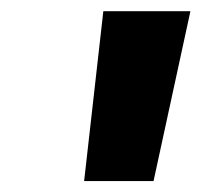

<svg xmlns="http://www.w3.org/2000/svg" viewBox="-20 -748 386 351"><path d="M133.8 -417 168.9 -727.5H328.1L260.7 -417Z"/></svg>

Font: Inter 16pt ExtraBold
Style: Italic
Weight: 800
Italic angle: -9.3988°
Version: Version 4.001;git-66647c0bb